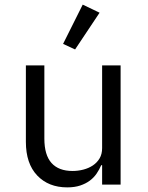

<svg xmlns="http://www.w3.org/2000/svg" viewBox="-20 -799 640 831"><path d="M305 -585 253 -609 338 -779 411 -744ZM422 -84H418Q410 -65 398 -47.5Q386 -30 368.5 -17Q351 -4 327 4Q303 12 271 12Q190 12 141 -39.5Q92 -91 92 -185V-516H172V-199Q172 -128 203 -93.5Q234 -59 294 -59Q318 -59 341 -65Q364 -71 382 -83Q400 -95 411 -113.5Q422 -132 422 -158V-516H502V0H422Z"/></svg>

Font: PlemolJP35 Console
Style: Regular
Weight: 400
Version: v2.0.3; ttfautohint (v1.8.4.7-5d5b-dirty) -l 6 -r 45 -G 200 